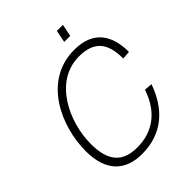

<svg xmlns="http://www.w3.org/2000/svg" viewBox="-247 -1018 1170 1170"><g transform="rotate(-45 338.0 -433.0)"><path d="M434 -803H486L502 -882H450ZM287 16C463 16 573 -87 628 -245L576 -249C531 -114 437 -33 295 -33C169 -33 109 -99 109 -249C109 -435 219 -677 435 -677C569 -677 617 -607 617 -477L670 -481C670 -630 603 -726 443 -726C178 -726 56 -455 56 -239C56 -68 141 16 287 16Z"/></g></svg>

Font: Geist ExtraLight
Style: Italic
Weight: 200
Italic angle: -12°
Designer: Basement.studio, Andrés Briganti, Mateo Zaragoza
Foundry: Basement.studio, Vercel, Andrés Briganti, Guido Ferreyra, Mateo Zaragoza
Version: Version 1.500